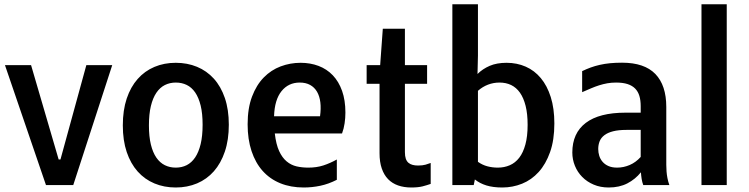

<svg xmlns="http://www.w3.org/2000/svg" viewBox="-20 -855 3460 887"><path d="M2.9 -554.2H123.5L251 -118.2H259.3L378.9 -554.2H498.5L318.4 0H192.4Z M547.4 -275.9Q547.4 -345.7 565.4 -399.7Q583.5 -453.6 616 -490.2Q648.4 -526.9 693.4 -545.9Q738.3 -564.9 792 -564.9Q845.2 -564.9 890.1 -546.4Q935.1 -527.8 967.8 -491.7Q1000.5 -455.6 1018.8 -402.1Q1037.1 -348.6 1037.1 -278.8Q1037.1 -209 1018.8 -154.8Q1000.5 -100.6 968 -63.7Q935.5 -26.9 890.4 -7.8Q845.2 11.2 792 11.2Q738.3 11.2 693.4 -7.6Q648.4 -26.4 616 -62.7Q583.5 -99.1 565.4 -152.6Q547.4 -206.1 547.4 -275.9ZM792 -80.6Q819.8 -80.6 842.5 -92Q865.2 -103.5 881.6 -127.7Q897.9 -151.9 907 -189.5Q916 -227.1 916 -278.8Q916 -330.6 907 -367.4Q897.9 -404.3 881.6 -428Q865.2 -451.7 842.5 -462.6Q819.8 -473.6 792 -473.6Q764.6 -473.6 741.7 -462.2Q718.8 -450.7 702.4 -426.5Q686 -402.3 677 -365Q668 -327.6 668 -275.9Q668 -224.1 677 -187.3Q686 -150.4 702.4 -126.7Q718.8 -103 741.7 -91.8Q764.6 -80.6 792 -80.6Z M1124 -280.8Q1124 -355 1144.3 -408.7Q1164.6 -462.4 1198.5 -497.1Q1232.4 -531.7 1276.6 -548.3Q1320.8 -564.9 1368.7 -564.9Q1413.6 -564.9 1451.7 -550.5Q1489.7 -536.1 1517.3 -507.3Q1544.9 -478.5 1560.3 -435.3Q1575.7 -392.1 1575.7 -335Q1575.7 -309.6 1572 -285.2Q1568.4 -260.7 1560.1 -238.3H1249.5Q1255.4 -188 1269.5 -157.2Q1283.7 -126.5 1304.2 -109.4Q1324.7 -92.3 1350.1 -86.4Q1375.5 -80.6 1404.3 -80.6Q1442.9 -80.6 1474.1 -90.8Q1505.4 -101.1 1536.1 -118.2V-24.4Q1498 -4.9 1459.7 3.2Q1421.4 11.2 1383.3 11.2Q1323.2 11.2 1275.1 -8.3Q1227.1 -27.8 1193.6 -65.2Q1160.2 -102.5 1142.1 -157Q1124 -211.4 1124 -280.8ZM1458.5 -317.9Q1463.4 -353 1460 -381.8Q1456.5 -410.6 1444.6 -431.2Q1432.6 -451.7 1412.6 -462.6Q1392.6 -473.6 1364.7 -473.6Q1312.5 -473.6 1280.5 -433.8Q1248.5 -394 1246.1 -317.9Z M1733.4 -467.8H1673.8V-554.2H1736.3L1748.5 -722.2H1850.6V-554.2H1953.1V-467.8H1850.6V-152.3Q1850.6 -133.8 1854.7 -121.8Q1858.9 -109.9 1866.9 -103Q1875 -96.2 1886 -93.3Q1897 -90.3 1911.1 -90.3Q1932.1 -90.3 1945.8 -94.2Q1959.5 -98.1 1969.7 -102.1V-5.4Q1953.1 0.5 1932.4 5.9Q1911.6 11.2 1880.4 11.2Q1846.2 11.2 1819.1 1.7Q1792 -7.8 1772.9 -27.3Q1753.9 -46.9 1743.7 -76.7Q1733.4 -106.4 1733.4 -147Z M2069.8 -835.4H2188V-598.1L2186 -513.2Q2209.5 -536.6 2242.2 -550.8Q2274.9 -564.9 2320.3 -564.9Q2368.2 -564.9 2408.7 -547.1Q2449.2 -529.3 2478.5 -494.1Q2507.8 -459 2524.4 -406.5Q2541 -354 2541 -284.7Q2541 -208 2521.2 -152.3Q2501.5 -96.7 2468.5 -60.3Q2435.5 -23.9 2391.8 -6.3Q2348.1 11.2 2300.8 11.2Q2257.8 11.2 2227.1 1.7Q2196.3 -7.8 2173.8 -25.9L2168.5 0H2069.8ZM2188 -107.4Q2208.5 -92.8 2231.7 -86.7Q2254.9 -80.6 2279.8 -80.6Q2309.6 -80.6 2335 -91.6Q2360.4 -102.5 2378.7 -126.2Q2397 -149.9 2407.2 -187.5Q2417.5 -225.1 2417.5 -278.3Q2417.5 -329.1 2408.2 -366Q2398.9 -402.8 2382.1 -426.8Q2365.2 -450.7 2341.3 -462.2Q2317.4 -473.6 2287.6 -473.6Q2259.8 -473.6 2234.4 -463.9Q2209 -454.1 2188 -435.5Z M2624 -150.4Q2624 -240.2 2686.3 -287.4Q2748.5 -334.5 2869.6 -334.5H2939.9V-364.7Q2939.9 -391.6 2933.8 -411.9Q2927.7 -432.1 2914.3 -445.8Q2900.9 -459.5 2879.2 -466.6Q2857.4 -473.6 2826.2 -473.6Q2804.7 -473.6 2785.6 -470.2Q2766.6 -466.8 2748 -460.9Q2729.5 -455.1 2710.2 -446.8Q2690.9 -438.5 2669.4 -429.2V-526.4Q2688.5 -535.6 2708.5 -543Q2728.5 -550.3 2751 -555.4Q2773.4 -560.5 2798.8 -563Q2824.2 -565.4 2854 -565.4Q2957 -565.4 3007.6 -513.2Q3058.1 -460.9 3058.1 -360.8V-127Q3058.1 -108.9 3058.1 -93.3Q3058.1 -77.6 3059.3 -62.5Q3060.5 -47.4 3063.5 -32Q3066.4 -16.6 3072.3 0H2951.7Q2946.8 -13.2 2944.3 -28.3Q2941.9 -43.5 2940.9 -59.1Q2915 -26.9 2878.2 -7.8Q2841.3 11.2 2792 11.2Q2753.9 11.2 2722.9 -2Q2691.9 -15.1 2669.9 -37.4Q2647.9 -59.6 2636 -88.9Q2624 -118.2 2624 -150.4ZM2743.7 -166.5Q2743.7 -150.4 2748.5 -135Q2753.4 -119.6 2763.9 -107.4Q2774.4 -95.2 2791 -87.9Q2807.6 -80.6 2831.1 -80.6Q2860.8 -80.6 2889.2 -92.8Q2917.5 -105 2939.9 -129.9V-254.9H2874Q2837.4 -254.9 2812.5 -248.5Q2787.6 -242.2 2772.2 -230.5Q2756.8 -218.8 2750.2 -202.4Q2743.7 -186 2743.7 -166.5Z M3220.7 -835.4H3337.4V0H3220.7Z"/></svg>

Font: Tauri
Style: Regular
Weight: 400
Designer: Yvonne Schüttler
Foundry: Yvonne Schüttler
Version: Version 1.003; ttfautohint (v0.93.8-669f) -l 13 -r 13 -G 200